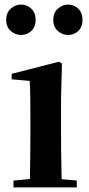

<svg xmlns="http://www.w3.org/2000/svg" viewBox="-20 -820 389 840"><path d="M72 -667Q47 -667 27 -684.5Q7 -702 7 -733Q7 -764 27 -782Q47 -800 72 -800Q98 -800 117 -782Q136 -764 136 -733Q136 -702 117 -684.5Q98 -667 72 -667ZM278 -667Q253 -667 233 -684.5Q213 -702 213 -733Q213 -764 233 -782Q253 -800 278 -800Q304 -800 322.5 -782Q341 -764 341 -733Q341 -702 322.5 -684.5Q304 -667 278 -667ZM39 0V-30L146 -40H208L316 -30V0ZM110 0Q111 -25 111.5 -67Q112 -109 112.5 -154.5Q113 -200 113 -235V-308Q113 -358 112.5 -394Q112 -430 110 -466L31 -473V-497L238 -550L251 -542L247 -388V-235Q247 -200 247.5 -154.5Q248 -109 249 -67Q250 -25 251 0Z"/></svg>

Font: Noto Serif KR ExtraLight
Style: Bold
Weight: 700
Version: Version 2.002-H1;hotconv 1.1.0;makeotfexe 2.6.0